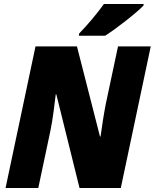

<svg xmlns="http://www.w3.org/2000/svg" viewBox="-20 -948 780 968"><path d="M379 -779 378 -768H510C559 -798 674 -887 704 -921V-928H504C469 -879 421 -822 379 -779ZM8 0H173L234 -288C246 -342 256 -433 261 -472H264L381 0H589L740 -714H575L514 -427C505 -382 493 -307 487 -260H484L368 -714H159Z"/></svg>

Font: Noto Sans SemiCondensed Black
Style: Italic
Weight: 900
Width: 4
Italic angle: -12°
Designer: Monotype Design Team
Foundry: Monotype Imaging Inc.
Version: Version 2.013